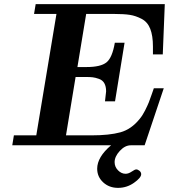

<svg xmlns="http://www.w3.org/2000/svg" viewBox="-20 -700 814 925"><path d="M39.1 0 46.9 -47.9H154.8L252 -632.8H144L151.9 -680.2H773.9L764.2 -438H716.8V-476.1Q716.8 -527.8 703.9 -561Q690.9 -594.2 662.4 -609.1Q633.8 -624 605.5 -628.4Q577.1 -632.8 530.8 -632.8H395V-631.8L353 -377H397Q464.8 -377 492.9 -399.4Q521 -421.9 533.2 -494.1H580.1L534.2 -211.9H485.8Q490.7 -252 491.2 -259.8Q491.2 -283.7 482.7 -298.8Q474.1 -314 456.5 -320.1Q439 -326.2 426.5 -327.6Q414.1 -329.1 394 -329.1H344.2L297.9 -47.9H420.9Q506.8 -47.9 559.8 -62.5Q612.8 -77.1 652.8 -127Q667 -144 679 -168Q690.9 -191.9 697 -207Q703.1 -222.2 711.7 -247.6Q720.2 -272.9 721.2 -274.9H769L676.8 0H609.9Q582 0 557.1 27.1Q532.2 54.2 532.2 81.1Q532.2 104 548.6 120.6Q564.9 137.2 585 137.2Q599.1 137.2 614.5 126.7Q629.9 116.2 636.2 116.2Q644 116.2 652.1 123Q660.2 129.9 660.2 139.2Q660.2 156.2 625.5 180.7Q590.8 205.1 548.8 205.1Q505.9 205.1 477.1 178.5Q448.2 151.9 448.2 112.8Q448.2 56.6 515.1 0Z"/></svg>

Font: CMU Serif Extra
Style: BoldSlanted
Weight: 700
Italic angle: -9.46001°
Version: Version 0.7.0